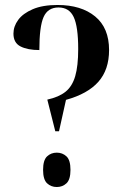

<svg xmlns="http://www.w3.org/2000/svg" viewBox="-20 -744 507 771"><path d="M170 -344Q216 -354 243 -375.5Q270 -397 282 -438Q294 -479 294 -547Q294 -637 276 -675.5Q258 -714 215 -714Q172 -714 155 -675.5Q138 -637 138 -543Q91 -543 62.5 -557.5Q34 -572 34 -609Q34 -638 53 -664Q72 -690 111.5 -707Q151 -724 211 -724Q306 -724 362 -678Q418 -632 418 -543Q418 -464 375 -415.5Q332 -367 245 -343L217 -217H202ZM208 7Q185 7 169 -8Q153 -23 153 -62Q153 -101 169 -116Q185 -131 208 -131Q231 -131 247 -116Q263 -101 263 -62Q263 -23 247 -8Q231 7 208 7Z"/></svg>

Font: Noto Serif Display Condensed SemiBold
Style: Regular
Weight: 600
Width: 3
Designer: Monotype Design Team
Foundry: Monotype Imaging Inc.
Version: Version 2.009